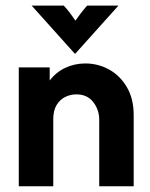

<svg xmlns="http://www.w3.org/2000/svg" viewBox="-20 -653 526 673"><path d="M45.8 0V-416.7H154.2V-370.8Q176.4 -400 209 -415.3Q241.7 -430.6 279.2 -430.6Q323.6 -430.6 362.2 -409.4Q400.7 -388.2 424.7 -347.6Q448.6 -306.9 448.6 -249.3V0H327.8V-233.3Q327.8 -268.1 306.9 -295.1Q286.1 -322.2 247.2 -322.2Q226.4 -322.2 208 -312.8Q189.6 -303.5 178.1 -284.4Q166.7 -265.3 166.7 -234.7V0ZM242.4 -464.6 91 -633.3H203.5Q215.3 -620.8 224.7 -608.3Q234 -595.8 244.4 -580.6Q254.9 -595.8 264.6 -608.3Q274.3 -620.8 285.4 -633.3H395.1L243.7 -464.6Z"/></svg>

Font: Afacad Flux
Style: Regular
Weight: 400
Designer: Kristian Moeller
Foundry: Dicotype
Version: Version 1.100